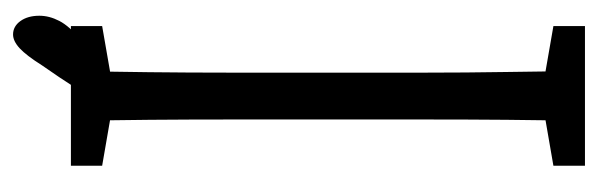

<svg xmlns="http://www.w3.org/2000/svg" viewBox="-337 -597 934 300"><g transform="rotate(-90 130.0 -447.0)"><path d="M21 0V-49.3L122.6 -66.9H138.2L239.3 -49.3V0ZM90.8 0Q92.3 -61 92.8 -122.1Q93.3 -183.1 93.3 -246.1Q93.3 -309.1 93.3 -371.6V-430.7Q93.3 -493.2 93.3 -555.4Q93.3 -617.7 92.8 -680.2Q92.3 -742.7 90.8 -803.2H168.9Q168 -743.2 167.2 -681.2Q166.5 -619.1 166.5 -556.6Q166.5 -494.1 166.5 -430.7V-371.6Q166.5 -310.5 166.5 -248.3Q166.5 -186 167.5 -123.8Q168.5 -61.5 168.9 0ZM21 -754.4V-803.2H239.3V-754.4L138.2 -736.8H122.6ZM105 -734.9Q122.6 -764.6 140.9 -793.2Q159.2 -821.8 177.7 -848.1Q193.4 -873 204.6 -883.3Q215.8 -893.6 226.1 -893.6Q238.8 -893.6 247.1 -882.1Q255.4 -870.6 255.4 -852.5Q255.4 -836.9 247.3 -821.3Q239.3 -805.7 216.8 -786.6Q192.9 -766.6 168.2 -746.3Q143.6 -726.1 118.7 -705.1Z"/></g></svg>

Font: Scarab Serif
Style: Regular
Weight: 400
Designer: John Roberts
Foundry: Scarab
Version: 1.0